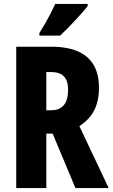

<svg xmlns="http://www.w3.org/2000/svg" viewBox="-20 -950 569 970"><path d="M239 -714Q320 -714 373.5 -690.5Q427 -667 453.5 -621Q480 -575 480 -505Q480 -463 469.5 -427Q459 -391 437 -363Q415 -335 381 -313L529 0H361L246 -275H214V0H62V-714ZM238 -586H214V-393H239Q281 -393 302.5 -419Q324 -445 324 -497Q324 -527 314.5 -547Q305 -567 286 -576.5Q267 -586 238 -586ZM423 -920Q414 -907 397.5 -888.5Q381 -870 361.5 -849Q342 -828 322 -807.5Q302 -787 284 -770H179V-783Q196 -810 210.5 -835.5Q225 -861 237 -884.5Q249 -908 259 -930H423Z"/></svg>

Font: Noto Sans Khmer ExtraCondensed ExtraBold
Style: Regular
Weight: 800
Width: 2
Designer: Danh Hong and the Monotype Design Team
Foundry: Monotype Imaging Inc.
Version: Version 2.004